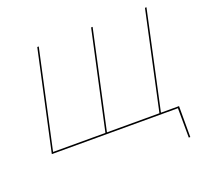

<svg xmlns="http://www.w3.org/2000/svg" viewBox="-141 -829 1285 1196"><g transform="rotate(-20 501.0 -231.5)"><path d="M804 -10H924V195H914L913 0H77L220 -658H230L89 -10H436L577 -658H587L446 -10H794L934 -658H944Z"/></g></svg>

Font: EauTestInfant Hairline
Style: Italic
Weight: 250
Italic angle: -12°
Designer: Christian Thalmann (Catharsis Fonts)
Version: Version 0.001;PS 000.001;hotconv 1.0.88;makeotf.lib2.5.64775